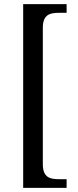

<svg xmlns="http://www.w3.org/2000/svg" viewBox="-20 -780 377 928"><path d="M92 128H302V86H263C221 86 187 77 187 14V-646C187 -709 221 -718 263 -718H302V-760H92Z"/></svg>

Font: Noto Serif Ethiopic SemiCondensed
Style: Regular
Weight: 400
Width: 4
Designer: Monotype Design Team
Foundry: Monotype Imaging Inc.
Version: Version 2.102